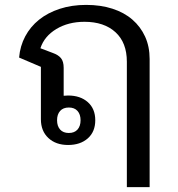

<svg xmlns="http://www.w3.org/2000/svg" viewBox="-20 -580 727 784"><path d="M498 -328Q498 -406 451.5 -448.5Q405 -491 325 -491Q259 -491 210 -461.5Q161 -432 145 -383L195 -364Q218 -356 229 -342.5Q240 -329 240 -303V-189Q245 -189 249 -189.5Q253 -190 258 -190Q308 -190 338.5 -163Q369 -136 369 -89Q369 -42 338.5 -15Q308 12 258 12Q208 12 177.5 -16.5Q147 -45 147 -93V-307L58 -345Q62 -392 83 -431.5Q104 -471 139.5 -499.5Q175 -528 224 -544Q273 -560 332 -560Q391 -560 439 -544.5Q487 -529 520.5 -500Q554 -471 572.5 -430.5Q591 -390 591 -339V184H498ZM261 -141Q238 -141 225.5 -127Q213 -113 213 -89Q213 -65 225.5 -51Q238 -37 261 -37Q284 -37 296.5 -51Q309 -65 309 -89Q309 -113 296.5 -127Q284 -141 261 -141Z"/></svg>

Font: IBM Plex Sans Thai Looped Text
Style: Regular
Weight: 450
Designer: Mike Abbink, Paul van der Laan, Pieter van Rosmalen, Ben Mitchell, Mark Frömberg
Foundry: Bold Monday
Version: Version 1.1